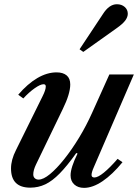

<svg xmlns="http://www.w3.org/2000/svg" viewBox="-20 -876 652 906"><path d="M376.5 10.5Q348 10.5 330.5 -5.5Q313 -21.5 313 -48.5Q313 -85 346 -151.5L340 -154Q297 -93.5 262 -57.8Q227 -22 193.8 -6.2Q160.5 9.5 123 9.5Q32 9.5 32 -81Q32 -122 55.5 -168L181 -422Q196 -451.5 196 -468Q196 -478.5 185.5 -478.5Q170.5 -478.5 143.5 -459.5Q116.5 -440.5 90 -411.5L66 -429Q110 -480.5 156 -507.5Q202 -534.5 247 -534.5Q277.5 -534.5 294.5 -520.2Q311.5 -506 311.5 -477.5Q311.5 -433.5 276.5 -362L150 -100Q137 -73 137 -53Q137 -41.5 144.2 -35Q151.5 -28.5 162 -28.5Q184.5 -28.5 216 -54.5Q247.5 -80.5 283 -125Q318.5 -169.5 353 -226.2Q387.5 -283 415 -344.5L496 -524.5H611.5L422.5 -86.5Q412 -63 412 -50.5Q412 -38.5 425.5 -38.5Q442 -38.5 470.2 -61.5Q498.5 -84.5 535 -126.5L558 -110.5Q510.5 -52.5 464 -21Q417.5 10.5 376.5 10.5ZM373 -631 355.5 -643.5 465.5 -809.5Q495 -856 531.5 -856Q554 -856 568.5 -843.2Q583 -830.5 583 -811Q583 -795.5 571 -779.2Q559 -763 530.5 -743Z"/></svg>

Font: Libre Caslon Text Medium Italic
Style: Regular
Weight: 500
Italic angle: -22.583°
Designer: Pablo Impallari, Rodrigo Fuenzalida, Katja Schimmel
Foundry: Pablo Impallari, Rodrigo Fuenzalida
Version: Version 2.000